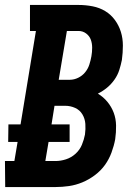

<svg xmlns="http://www.w3.org/2000/svg" viewBox="-35 -755 555 775"><path d="M-14 0 -15 -105H23L36 -182H-2L-1 -253H48L110 -630H86V-735H282Q311 -735 339 -729.5Q367 -724 390 -710Q413 -696 429 -674Q445 -652 453 -626Q461 -600 461 -571Q461 -542 457 -513Q453 -493 446.5 -472.5Q440 -452 427 -433.5Q414 -415 397 -401Q380 -387 360 -377Q382 -364 398.5 -344Q415 -324 424 -300Q433 -276 433.5 -248.5Q434 -221 430 -193Q425 -166 415 -139Q405 -112 388.5 -89Q372 -66 348 -48Q324 -30 297.5 -19Q271 -8 243.5 -4Q216 0 189 0ZM247 -433Q264 -433 280.5 -441Q297 -449 308.5 -463Q320 -477 325.5 -494Q331 -511 334 -528Q337 -545 337 -562.5Q337 -580 331.5 -595Q326 -610 312.5 -620Q299 -630 282 -630H235L202 -433ZM148 -105H189Q210 -105 231.5 -112Q253 -119 270 -134.5Q287 -150 295.5 -170.5Q304 -191 308 -212Q311 -234 309.5 -255Q308 -276 297.5 -293.5Q287 -311 268 -319.5Q249 -328 228 -328H185L173 -253H246V-182H161Z"/></svg>

Font: Iosevka Curly Slab Extrabold
Style: Italic
Weight: 800
Italic angle: -9°
Monospace: yes
Designer: Belleve Invis
Foundry: Belleve Invis
Version: Version 22.1.2; ttfautohint (v1.8.4)